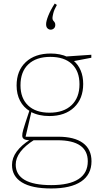

<svg xmlns="http://www.w3.org/2000/svg" viewBox="-20 -831 584 1087"><path d="M270 236Q160 236 104 201.5Q48 167 48 103Q48 63 74.5 27Q101 -9 150 -40L153 -37Q128 -37 117 -43Q106 -49 106 -63Q106 -70 107 -76.5Q108 -83 111.5 -96Q115 -109 123.5 -135Q132 -161 147 -206L150 -201Q113 -223 93.5 -260.5Q74 -298 74 -347Q74 -431 126 -479.5Q178 -528 267 -528Q321 -528 362 -509L351 -511L497 -521V-504L392 -484L396 -488Q423 -465 437 -431.5Q451 -398 451 -356Q451 -272 399.5 -223Q348 -174 259 -174Q199 -174 154 -198L159 -203L123 -49L118 -57H309Q401 -57 449.5 -21.5Q498 14 498 82Q498 157 439.5 196.5Q381 236 270 236ZM270 217Q372 217 424.5 183Q477 149 477 82Q477 23 434 -7Q391 -37 305 -37H162L175 -40Q69 27 69 101Q69 158 119.5 187.5Q170 217 270 217ZM260 -193Q340 -193 385 -235.5Q430 -278 430 -354Q430 -428 387 -468.5Q344 -509 265 -509Q185 -509 140.5 -467Q96 -425 96 -348Q96 -275 139 -234Q182 -193 260 -193ZM290 -811 302 -803Q287 -777 282 -757Q277 -737 277 -729Q277 -720 281 -715Q285 -710 289 -705Q293 -700 293 -690Q293 -677 285 -670Q277 -663 267 -663Q257 -663 249 -670.5Q241 -678 241 -694Q241 -711 253.5 -742.5Q266 -774 290 -811Z"/></svg>

Font: Bitter Thin
Style: Regular
Weight: 100
Designer: Sol Matas, and Bitter project Authors
Foundry: Sol Matas
Version: Version 2.002